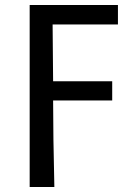

<svg xmlns="http://www.w3.org/2000/svg" viewBox="-20 -554 528 770"><path d="M99 -534H453V-456H191L193 -228H430V-151H193Q193 -12 198 196H99Z"/></svg>

Font: Nebula Sans Medium
Style: Regular
Weight: 500
Designer: Paul D. Hunt for Adobe (as Source Sans)
Foundry: Nebula Entertainment & Broadcasting LLC
Version: Version 1.010